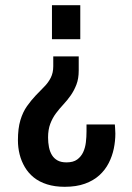

<svg xmlns="http://www.w3.org/2000/svg" viewBox="-20 -547 508 739"><path d="M229 172Q191 172 161 162.5Q131 153 110 136Q89 119 75.5 96Q62 73 55.5 47Q49 21 49 -7Q49 -53 58.5 -84.5Q68 -116 84 -138.5Q100 -161 117 -179Q134 -197 150 -213Q166 -229 175.5 -248Q185 -267 185 -292V-330H283V-276Q283 -244 274 -221Q265 -198 252 -179.5Q239 -161 224 -145Q209 -129 195.5 -111Q182 -93 173.5 -70.5Q165 -48 165 -18Q165 2 168.5 19.5Q172 37 180 50Q188 63 201.5 70.5Q215 78 236 78Q262 78 277 67Q292 56 300 39Q308 22 310.5 1Q313 -20 313 -41Q313 -48 313 -55Q313 -62 313 -68H422Q422 -64 423 -54.5Q424 -45 424 -33Q424 -4 418 25Q412 54 398.5 80.5Q385 107 362.5 127.5Q340 148 307 160Q274 172 229 172ZM180 -396V-527H289V-396Z"/></svg>

Font: Archivo SemiBold Condensed
Style: Regular
Weight: 600
Width: 3
Version: Version 2.001